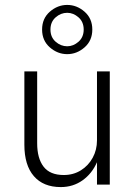

<svg xmlns="http://www.w3.org/2000/svg" viewBox="-20 -750 545 780"><path d="M151 -630Q151 -675 182.5 -702.5Q214 -730 253 -730Q292 -730 323.5 -702.5Q355 -675 355 -630Q355 -585 323.5 -557.5Q292 -530 253 -530Q214 -530 182.5 -557.5Q151 -585 151 -630ZM185 -630Q185 -599 206 -580.5Q227 -562 253 -562Q278 -562 299 -580.5Q320 -599 320 -630Q320 -661 299 -679.5Q278 -698 253 -698Q227 -698 206 -679.5Q185 -661 185 -630ZM131 -168Q131 -107 157 -73Q183 -39 239 -39Q278 -39 308.5 -58Q339 -77 356.5 -109Q374 -141 374 -180V-460H426V0H374V-91Q354 -45 315.5 -17.5Q277 10 227 10Q156 10 117.5 -34.5Q79 -79 79 -162V-460H131Z"/></svg>

Font: Jost* Light
Style: Regular
Weight: 300
Version: Version 3.7